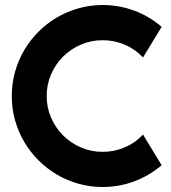

<svg xmlns="http://www.w3.org/2000/svg" viewBox="-20 -730 680 765"><path d="M624 -71.8Q575.2 -29.8 514.6 -7.3Q454.1 15.1 389.2 15.1Q339.4 15.1 293.2 2.2Q247.1 -10.7 206.8 -34.4Q166.5 -58.1 133.3 -91.3Q100.1 -124.5 76.4 -164.8Q52.7 -205.1 39.8 -251.2Q26.9 -297.4 26.9 -347.2Q26.9 -397 39.8 -443.4Q52.7 -489.7 76.4 -530Q100.1 -570.3 133.3 -603.5Q166.5 -636.7 206.8 -660.4Q247.1 -684.1 293.2 -697Q339.4 -710 389.2 -710Q454.1 -710 514.6 -687.7Q575.2 -665.5 624 -623L549.8 -501Q519 -534.2 477.1 -552Q435.1 -569.8 389.2 -569.8Q342.8 -569.8 302.2 -552.2Q261.7 -534.7 231.4 -504.6Q201.2 -474.6 183.6 -433.8Q166 -393.1 166 -347.2Q166 -301.3 183.6 -261Q201.2 -220.7 231.4 -190.4Q261.7 -160.2 302.2 -142.6Q342.8 -125 389.2 -125Q435.1 -125 477.1 -142.8Q519 -160.6 549.8 -193.8Z"/></svg>

Font: Righteous
Style: Regular
Weight: 400
Version: Version 1.000